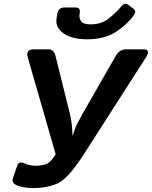

<svg xmlns="http://www.w3.org/2000/svg" viewBox="-20 -955 785 992"><path d="M123.5 -658.2Q111.3 -700.2 156.2 -700.2H229.5Q258.3 -700.2 266.6 -666.5L340.8 -368.2Q346.7 -344.7 350.1 -317.9Q353.5 -291 354.5 -256.8H356.4Q367.2 -293 380.1 -318.1Q393.1 -343.3 407.2 -368.2L578.1 -666.5Q597.7 -700.2 630.9 -700.2H720.7Q760.7 -700.2 733.9 -658.2L415.5 -161.6Q332 -31.2 277.3 -7.3Q222.7 16.6 152.8 16.6Q95.7 16.6 61.5 0Q38.6 -11.2 47.9 -38.1L69.8 -100.6Q78.1 -124 107.9 -110.4Q134.3 -98.6 165 -98.6Q188.5 -98.6 212.6 -105.2Q236.8 -111.8 256.8 -142.1L267.6 -158.2ZM275.9 -883.3Q280.8 -916.5 314 -916.5H366.7Q395.5 -916.5 392.6 -893.1L390.6 -877Q388.7 -859.9 399.7 -844.5Q410.6 -829.1 447.8 -829.1Q505.4 -829.1 544.9 -861.8Q584.5 -894.5 605.5 -920.9Q624 -944.3 643.6 -929.7L669.9 -909.7Q686.5 -897 670.9 -875.5Q636.2 -827.1 577.6 -789.6Q519 -752 429.7 -752Q351.1 -752 308.1 -782.7Q265.1 -813.5 272 -857.4Z"/></svg>

Font: Istok
Style: Bold Italic
Weight: 700
Italic angle: -13°
Designer: Andrey V. Panov
Foundry: Andrey V. Panov
Version: Version 1.0.3